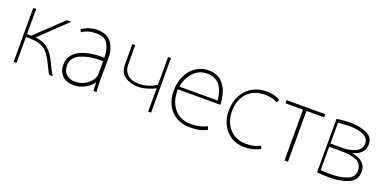

<svg xmlns="http://www.w3.org/2000/svg" viewBox="-16 -1061 3325 1669"><g transform="rotate(20 1647.0 -226.5)"><path d="M121 -476V-244H161L405 -476H446L201 -242Q275 -235 321 -195.5Q367 -156 403 -76Q431 -16 456 23H421Q413 10 392 -34Q382 -56 372 -75Q346 -128 318.5 -158Q291 -188 252 -202.5Q213 -217 153 -217H121V23H94V-476Z M856 -93Q856 -17 861 23H832L829 -53H826Q804 -19 756.5 8Q709 35 651 35Q580 35 544 -4.5Q508 -44 508 -99Q508 -189 587.5 -235.5Q667 -282 822 -281V-297Q822 -356 794 -406Q766 -456 687 -456Q607 -456 554 -418L544 -444Q577 -466 614 -477Q651 -488 680 -488Q777 -488 817.5 -429.5Q858 -371 858 -293ZM823 -248Q813 -249 793 -249Q693 -249 617 -215.5Q541 -182 541 -108Q541 -54 572.5 -26Q604 2 650 2Q713 2 757.5 -29Q802 -60 818 -101Q823 -112 823 -134Z M1038 -294Q1038 -240 1074.5 -205Q1111 -170 1185 -170Q1224 -170 1267.5 -184Q1311 -198 1341 -219V-476H1368V29H1341V-187H1340Q1311 -169 1265.5 -156Q1220 -143 1185 -143Q1111 -143 1061 -178Q1011 -213 1011 -289V-476H1038Z M1517 -233Q1517 -154 1545.5 -100.5Q1574 -47 1620.5 -21.5Q1667 4 1721 4Q1771 4 1812.5 -6.5Q1854 -17 1873 -30L1884 1Q1881 2 1842.5 18Q1804 34 1723 34Q1653 34 1599.5 2Q1546 -30 1516.5 -86.5Q1487 -143 1487 -215Q1487 -298 1518 -360Q1549 -422 1601 -455Q1653 -488 1713 -488Q1789 -488 1832.5 -447.5Q1876 -407 1892.5 -351.5Q1909 -296 1910 -241H1517ZM1876 -268Q1858 -457 1711 -457Q1655 -457 1614.5 -428Q1574 -399 1551 -355.5Q1528 -312 1522 -268Z M2376 -1Q2354 11 2316 22.5Q2278 34 2230 34Q2161 34 2108 1.5Q2055 -31 2025.5 -88.5Q1996 -146 1996 -219Q1996 -299 2028.5 -360Q2061 -421 2118.5 -454.5Q2176 -488 2249 -488Q2291 -488 2328.5 -477Q2366 -466 2378 -454L2362 -427Q2323 -456 2243 -456Q2173 -456 2123.5 -425Q2074 -394 2049 -341.5Q2024 -289 2024 -224Q2024 -157 2051 -105.5Q2078 -54 2125.5 -26Q2173 2 2235 2Q2278 2 2307.5 -6Q2337 -14 2365 -28Z M2437 -476H2796V-447H2632V23H2600V-447H2437Z M2901 -471Q2925 -476 2962.5 -479Q3000 -482 3030 -482Q3111 -482 3176 -454.5Q3241 -427 3241 -356Q3241 -313 3211.5 -281.5Q3182 -250 3131 -241V-239Q3189 -231 3226.5 -199Q3264 -167 3264 -113Q3264 -33 3189.5 -2Q3115 29 3018 29Q2964 29 2901 23ZM3042 -252Q3104 -252 3156.5 -277Q3209 -302 3209 -354Q3209 -402 3160.5 -426.5Q3112 -451 3023 -451Q2999 -451 2949 -446L2925 -444V-252ZM2924 -6Q2973 -2 3025 -2Q3102 -2 3166 -25.5Q3230 -49 3230 -110Q3230 -178 3176.5 -200Q3123 -222 3034 -222H2924Z"/></g></svg>

Font: LINE Seed Sans KR Thin
Style: Regular
Weight: 250
Designer: LINE BX Design & Sandoll Inc & Dalton Maag Ltd
Foundry: Sandoll Inc.
Version: Version 1.000